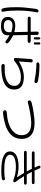

<svg xmlns="http://www.w3.org/2000/svg" viewBox="1564 -2382 871 4040"><g transform="rotate(90 2000.0 -362.5)"><path d="M810.5 -749Q810.5 -762.7 804.7 -768.6Q798.8 -774.4 787.1 -774.4Q775.4 -774.4 770 -769Q764.6 -763.7 764.6 -749V-664.1Q764.6 -649.4 770 -644Q775.4 -638.7 787.1 -638.7Q798.8 -638.7 804.7 -644.5Q810.5 -650.4 810.5 -664.1ZM877 -768.6Q871.1 -762.7 871.1 -749V-664.1Q871.1 -650.4 877 -644.5Q882.8 -638.7 894.5 -638.7Q906.2 -638.7 912.1 -644.5Q918 -650.4 918 -664.1V-749Q918 -762.7 912.1 -768.6Q906.2 -774.4 894.5 -774.4Q882.8 -774.4 877 -768.6ZM367.2 -572.3Q347.7 -572.3 339.8 -564.5Q332 -556.6 332 -541Q332 -520.5 346.7 -513.7Q356.4 -508.8 373 -508.8H650.4L656.2 -227.5L643.6 -230.5Q577.1 -248 526.4 -248Q428.7 -248 377 -196.3Q336.9 -156.2 336.9 -94.7Q336.9 -30.3 373 4.9Q419.9 52.7 531.2 52.7Q642.6 52.7 688.5 6.8Q722.7 -27.3 722.7 -86.9L720.7 -127Q762.7 -104.5 783.2 -91.8Q804.7 -77.1 818.4 -65.4Q832 -53.7 842.3 -47.4Q852.5 -41 857.4 -41Q876 -41 884.3 -49.3Q892.6 -57.6 892.6 -76.2Q892.6 -87.9 874 -106.4Q835 -144.5 721.7 -206.1L717.8 -480.5L715.8 -508.8H846.7Q866.2 -508.8 874 -516.6Q881.8 -524.4 881.8 -540Q881.8 -555.7 875 -562.5Q865.2 -572.3 841.8 -572.3H715.8V-620.1L714.8 -653.3L715.8 -701.2Q715.8 -722.7 707 -731.4Q698.2 -740.2 680.7 -740.2Q663.1 -740.2 655.3 -731.4Q645.5 -722.7 645.5 -701.2L649.4 -572.3ZM208 -736.3Q173.8 -736.3 164.1 -663.1Q131.8 -430.7 131.8 -288.1Q131.8 -31.2 161.1 22.5Q174.8 45.9 193.8 45.9Q212.9 45.9 220.7 38.1Q227.5 31.2 227.5 16.6L222.7 -17.6Q202.1 -113.3 202.1 -287.1Q202.1 -505.9 238.3 -690.4L240.2 -708Q240.2 -721.7 232.9 -729Q225.6 -736.3 208 -736.3ZM526.4 -189.5Q577.1 -189.5 657.2 -165L658.2 -118.2Q658.2 -67.4 629.9 -39.1Q597.7 -6.8 528.3 -6.8Q455.1 -6.8 424.8 -38.1Q402.3 -59.6 402.3 -97.7Q402.3 -135.7 425.8 -159.2Q456.1 -189.5 526.4 -189.5Z M1352.5 -756.8Q1293.9 -756.8 1293.9 -721.7Q1293.9 -709 1300.8 -702.1Q1311.5 -691.4 1341.8 -691.4H1389.6Q1528.3 -684.6 1663.1 -656.2L1692.4 -652.3Q1710.9 -652.3 1719.7 -661.1Q1728.5 -669.9 1728.5 -688.5Q1728.5 -717.8 1666 -728.5Q1666 -728.5 1666 -728.5Q1528.3 -756.8 1352.5 -756.8ZM1814.5 -363.3Q1749 -428.7 1599.6 -428.7Q1450.2 -428.7 1289.1 -333L1273.4 -324.2Q1293 -590.8 1293 -591.8Q1293 -604.5 1281.2 -610.4Q1272.5 -614.3 1260.7 -614.3Q1249 -614.3 1243.2 -612.3Q1224.6 -605.5 1221.7 -571.3Q1200.2 -250 1200.2 -249Q1200.2 -235.4 1207 -228.5Q1215.8 -219.7 1235.4 -219.7Q1250 -219.7 1269.5 -235.4Q1428.7 -366.2 1603.5 -366.2Q1747.1 -366.2 1778.3 -279.3Q1787.1 -254.9 1787.1 -224.6Q1787.1 -160.2 1741.2 -113.3Q1683.6 -56.6 1568.4 -36.1Q1511.7 -25.4 1441.4 -25.4L1368.2 -26.4Q1344.7 -26.4 1335 -16.6Q1327.1 -8.8 1327.1 6.8Q1327.1 22.5 1335.9 32.2Q1349.6 44.9 1381.8 44.9Q1692.4 44.9 1802.7 -65.4Q1864.3 -127 1864.3 -223.6Q1864.3 -313.5 1814.5 -363.3Z M2903.3 -377.9Q2903.3 -502 2835.9 -569.3Q2751 -654.3 2557.6 -654.3Q2480.5 -654.3 2340.3 -632.3Q2200.2 -610.4 2142.6 -591.8Q2116.2 -582 2105 -571.3Q2093.8 -560.5 2093.8 -547.9Q2093.8 -527.3 2102.1 -519Q2110.4 -510.7 2125.5 -510.7Q2140.6 -510.7 2160.2 -517.6Q2230.5 -539.1 2364.3 -561.5Q2498 -584 2568.4 -584Q2710.9 -584 2774.4 -520.5Q2825.2 -469.7 2825.2 -381.8Q2825.2 -282.2 2752 -210Q2699.2 -156.2 2614.3 -122.1Q2515.6 -83 2387.7 -73.2Q2335.9 -69.3 2314.5 -61.5Q2300.8 -54.7 2300.8 -34.2Q2300.8 -13.7 2311.5 -2.9Q2323.2 8.8 2348.6 8.8Q2418.9 8.8 2543 -21.5Q2721.7 -63.5 2812.5 -154.8Q2903.3 -246.1 2903.3 -377.9Z M3162.1 -480.5Q3155.3 -473.6 3155.3 -460.4Q3155.3 -447.3 3162.1 -440.4Q3170.9 -431.6 3192.4 -431.6H3620.1L3710.9 -283.2L3686.5 -289.1Q3585.9 -317.4 3486.3 -317.4Q3309.6 -317.4 3225.6 -253.9Q3167 -210 3167 -138.7Q3167 -46.9 3264.6 -2Q3366.2 45.9 3569.3 45.9Q3674.8 45.9 3728.5 37.1Q3754.9 33.2 3766.6 21.5Q3774.4 13.7 3774.4 -1Q3774.4 -22.5 3758.8 -27.3Q3753.9 -29.3 3746.1 -29.3L3652.3 -19.5L3543 -16.6Q3325.2 -16.6 3262.7 -79.1Q3236.3 -105.5 3236.3 -140.6Q3236.3 -200.2 3308.6 -231.4Q3377 -260.7 3489.3 -260.7Q3632.8 -260.7 3740.2 -217.8Q3768.6 -206.1 3785.2 -206.1Q3801.8 -206.1 3809.1 -213.4Q3816.4 -220.7 3816.4 -235.4Q3816.4 -247.1 3795.9 -271.5Q3770.5 -296.9 3687.5 -431.6H3827.1Q3857.4 -431.6 3863.3 -449.2Q3865.2 -454.1 3865.2 -460.9Q3865.2 -479.5 3850.6 -485.4Q3840.8 -489.3 3827.1 -489.3H3655.3L3649.4 -497.1L3595.7 -596.7H3816.4Q3843.8 -596.7 3851.6 -610.4Q3854.5 -616.2 3854.5 -627.9Q3854.5 -654.3 3816.4 -654.3H3568.4L3537.1 -731.4Q3527.3 -756.8 3517.1 -767.6Q3506.8 -778.3 3496.1 -778.3Q3479.5 -778.3 3473.1 -772Q3466.8 -765.6 3466.8 -753.9Q3466.8 -739.3 3500 -668L3506.8 -654.3H3204.1Q3169.9 -654.3 3166 -631.8Q3166 -628.9 3166 -625Q3166 -612.3 3172.9 -605.5Q3181.6 -596.7 3204.1 -596.7H3533.2L3585.9 -489.3H3192.4Q3170.9 -489.3 3162.1 -480.5Z"/></g></svg>

Font: FakePearl
Style: ExtraLight
Weight: 300
Version: Version 1.2